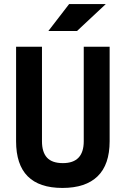

<svg xmlns="http://www.w3.org/2000/svg" viewBox="-20 -926 626 956"><path d="M290.9 9.8Q60.1 9.8 60.1 -222.7V-693.4H189V-222.7Q189 -168.5 214.1 -141.1Q239.3 -113.8 293.2 -113.8Q397 -113.8 397 -222.7V-693.4H525.9V-222.7Q525.9 -106.4 466.1 -48.3Q406.4 9.8 290.9 9.8ZM220.7 -771.5 324.2 -905.8H506.8L363.3 -771.5Z"/></svg>

Font: Cascadia Mono
Style: Regular
Weight: 400
Monospace: yes
Designer: Aaron Bell
Foundry: Saja Typeworks
Version: Version 2102.003